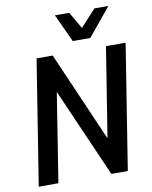

<svg xmlns="http://www.w3.org/2000/svg" viewBox="-98 -995 845 1068"><g transform="rotate(-10 324.0 -461.5)"><path d="M33 0 145 -705H236L471 -165H451L537 -705H648L536 0H443L208 -537H229L144 0ZM360 -765 287 -923H368L423 -828L510 -923H589L459 -765Z"/></g></svg>

Font: Nunito Sans 10pt Condensed
Style: Bold Italic
Weight: 700
Width: 3
Italic angle: -9°
Designer: Vernon Adams
Foundry: Vernon Adams
Version: Version 3.101;gftools[0.9.27]